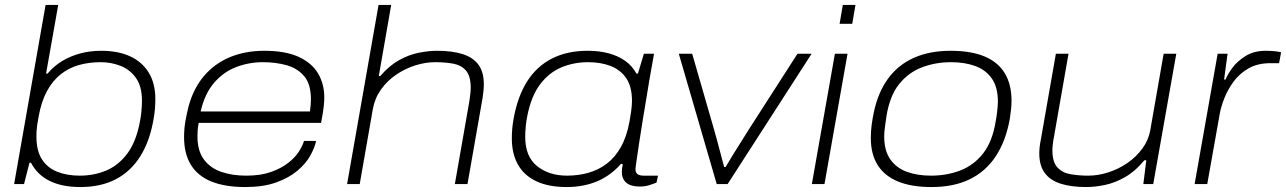

<svg xmlns="http://www.w3.org/2000/svg" viewBox="-20 -743 5191 775"><path d="M304 12Q231 12 181 -12.5Q131 -37 105 -86H99L77 0H37L164 -723H215L166 -446H172Q198 -477 231.5 -497Q265 -517 304.5 -527.5Q344 -538 389 -538Q456 -538 504.5 -516Q553 -494 580 -450.5Q607 -407 607 -343Q607 -325 605.5 -305Q604 -285 600 -263Q585 -174 546.5 -112.5Q508 -51 447.5 -19.5Q387 12 304 12ZM302 -34Q360 -34 409.5 -55Q459 -76 494.5 -124Q530 -172 545 -253Q549 -275 550.5 -290Q552 -305 552.5 -316.5Q553 -328 553 -337Q553 -394 529 -428Q505 -462 467 -477Q429 -492 387 -492Q339 -492 298.5 -480.5Q258 -469 225.5 -443.5Q193 -418 170 -376Q147 -334 136 -273Q132 -252 130 -237.5Q128 -223 127.5 -212.5Q127 -202 127 -192Q127 -134 149.5 -99.5Q172 -65 211.5 -49.5Q251 -34 302 -34Z M970 12Q889 12 834 -10Q779 -32 751 -77Q723 -122 723 -189Q723 -224 728.5 -254.5Q734 -285 741 -313Q761 -387 804 -437Q847 -487 908.5 -512.5Q970 -538 1047 -538Q1133 -538 1186.5 -513Q1240 -488 1264.5 -445.5Q1289 -403 1289 -350Q1289 -337 1287 -315.5Q1285 -294 1276 -247H782Q779 -232 778 -219Q777 -206 777 -193Q777 -135 802.5 -100Q828 -65 872.5 -49.5Q917 -34 974 -34Q1033 -34 1074.5 -49Q1116 -64 1144 -86Q1172 -108 1187 -132Q1202 -156 1207 -174H1256Q1250 -146 1232 -114Q1214 -82 1180 -53.5Q1146 -25 1094.5 -6.5Q1043 12 970 12ZM790 -293H1231Q1233 -307 1234 -319Q1235 -331 1235 -342Q1235 -404 1207.5 -436Q1180 -468 1136 -480Q1092 -492 1042 -492Q984 -492 932.5 -472Q881 -452 843.5 -408Q806 -364 790 -293Z M1381 0 1508 -723H1559L1509 -436H1515Q1551 -478 1590.5 -500Q1630 -522 1670 -530Q1710 -538 1744 -538Q1806 -538 1848 -524.5Q1890 -511 1911.5 -481.5Q1933 -452 1933 -402Q1933 -390 1931.5 -376.5Q1930 -363 1928 -348L1867 0H1816L1875 -337Q1877 -352 1878.5 -365Q1880 -378 1880 -389Q1880 -436 1861 -458Q1842 -480 1809.5 -486Q1777 -492 1736 -492Q1697 -492 1656 -479Q1615 -466 1579 -441.5Q1543 -417 1518 -382Q1493 -347 1485 -303L1432 0Z M2267 12Q2194 12 2144.5 -11.5Q2095 -35 2070.5 -79Q2046 -123 2046 -184Q2046 -202 2047.5 -221.5Q2049 -241 2053 -263Q2069 -353 2107.5 -414Q2146 -475 2207.5 -506.5Q2269 -538 2352 -538Q2400 -538 2438 -527.5Q2476 -517 2504 -497Q2532 -477 2549 -446H2555L2579 -526H2620L2601 -419Q2597 -394 2590 -352Q2583 -310 2575 -262Q2567 -214 2560.5 -170Q2554 -126 2549.5 -95.5Q2545 -65 2545 -59Q2545 -47 2553 -40.5Q2561 -34 2578 -34H2636L2630 -6Q2618 -1 2600.5 4.5Q2583 10 2563 10Q2526 10 2508 -5.5Q2490 -21 2490 -49Q2490 -56 2491 -64Q2492 -72 2494 -80L2487 -82Q2445 -34 2390 -11Q2335 12 2267 12ZM2269 -34Q2314 -34 2355 -45.5Q2396 -57 2429.5 -82.5Q2463 -108 2486.5 -150Q2510 -192 2521 -253Q2525 -275 2527 -289.5Q2529 -304 2530 -315Q2531 -326 2531 -335Q2531 -393 2508 -427Q2485 -461 2445 -476.5Q2405 -492 2354 -492Q2296 -492 2246 -471Q2196 -450 2160 -402.5Q2124 -355 2108 -273Q2104 -252 2102.5 -236.5Q2101 -221 2100.5 -210.5Q2100 -200 2100 -190Q2100 -111 2148 -72.5Q2196 -34 2269 -34Z M2873 0 2720 -526H2774L2862 -221Q2867 -205 2874 -178Q2881 -151 2889 -121.5Q2897 -92 2903 -69H2909Q2920 -88 2936 -114Q2952 -140 2970 -168.5Q2988 -197 3003 -221L3199 -526H3256L2917 0Z M3369 -647 3382 -723H3433L3420 -647ZM3257 0 3350 -526H3401L3308 0Z M3740 12Q3659 12 3604.5 -10.5Q3550 -33 3522.5 -77Q3495 -121 3495 -186Q3495 -214 3498.5 -239.5Q3502 -265 3507 -289Q3524 -370 3564.5 -425.5Q3605 -481 3668.5 -509.5Q3732 -538 3817 -538Q3900 -538 3954.5 -515Q4009 -492 4036 -447Q4063 -402 4063 -336Q4063 -319 4061 -301Q4059 -283 4056 -263Q4040 -174 3999.5 -112.5Q3959 -51 3894.5 -19.5Q3830 12 3740 12ZM3738 -34Q3802 -34 3856.5 -55Q3911 -76 3948.5 -124Q3986 -172 3999 -253Q4003 -274 4004.5 -288.5Q4006 -303 4007 -313Q4008 -323 4008 -332Q4008 -391 3983.5 -426Q3959 -461 3916.5 -476.5Q3874 -492 3819 -492Q3756 -492 3701 -471Q3646 -450 3608.5 -402.5Q3571 -355 3558 -273Q3555 -252 3553 -237.5Q3551 -223 3550 -212.5Q3549 -202 3549 -193Q3549 -135 3573.5 -100Q3598 -65 3640.5 -49.5Q3683 -34 3738 -34Z M4365 12Q4304 12 4261.5 -1.5Q4219 -15 4197 -45Q4175 -75 4175 -124Q4175 -136 4176.5 -149.5Q4178 -163 4181 -178L4242 -526H4293L4234 -189Q4231 -174 4229.5 -160.5Q4228 -147 4228 -136Q4228 -90 4247.5 -68Q4267 -46 4300 -40Q4333 -34 4373 -34Q4412 -34 4453 -47Q4494 -60 4530 -84.5Q4566 -109 4591.5 -144Q4617 -179 4624 -223L4677 -526H4728L4635 0H4595L4607 -96H4599Q4563 -52 4522 -28.5Q4481 -5 4440.5 3.5Q4400 12 4365 12Z M4802 0 4895 -526H4935L4921 -422H4927Q4934 -441 4953.5 -468Q4973 -495 5007 -516.5Q5041 -538 5089 -538Q5106 -538 5123 -536.5Q5140 -535 5151 -532L5143 -488H5108Q5057 -488 5020.5 -467.5Q4984 -447 4960 -414.5Q4936 -382 4922 -346.5Q4908 -311 4903 -281L4853 0Z"/></svg>

Font: Archivo Expanded Thin
Style: Italic
Weight: 250
Width: 7
Italic angle: -10°
Designer: Hector Gatti
Foundry: Omnibus-Type
Version: Version 2.001